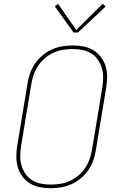

<svg xmlns="http://www.w3.org/2000/svg" viewBox="-20 -982 640 1010"><path d="M247 8Q217 8 189 2.5Q161 -3 137.5 -17.5Q114 -32 97.5 -54Q81 -76 73.5 -103Q66 -130 66 -159.5Q66 -189 71 -218L125 -544Q129 -571 138.5 -597.5Q148 -624 164.5 -648Q181 -672 204 -691Q227 -710 253.5 -722Q280 -734 307.5 -738.5Q335 -743 362 -743Q392 -743 420 -737.5Q448 -732 471.5 -717.5Q495 -703 511.5 -681Q528 -659 536 -632Q544 -605 543.5 -575.5Q543 -546 538 -517L484 -191Q480 -164 470.5 -137.5Q461 -111 444.5 -87Q428 -63 405 -44Q382 -25 355.5 -13Q329 -1 301.5 3.5Q274 8 247 8ZM247 -11Q272 -11 297.5 -15Q323 -19 347 -30Q371 -41 392 -58.5Q413 -76 428 -98.5Q443 -121 451.5 -145.5Q460 -170 464 -194L518 -520Q522 -546 522.5 -572.5Q523 -599 516 -623Q509 -647 495 -667.5Q481 -688 460 -701Q439 -714 413.5 -719Q388 -724 362 -724Q337 -724 311.5 -720Q286 -716 262 -705Q238 -694 217 -676.5Q196 -659 181 -636.5Q166 -614 157.5 -589.5Q149 -565 145 -541L91 -215Q87 -189 86.5 -162.5Q86 -136 93 -112Q100 -88 114 -67.5Q128 -47 149 -34Q170 -21 195.5 -16Q221 -11 247 -11ZM367 -811 268 -949 286 -961 381 -824 520 -962 536 -948 390 -811Z"/></svg>

Font: Iosevka SS04 Thin Extended
Style: Italic
Weight: 100
Width: 7
Italic angle: -9°
Monospace: yes
Designer: Belleve Invis
Foundry: Belleve Invis
Version: Version 19.0.0; ttfautohint (v1.8.4)